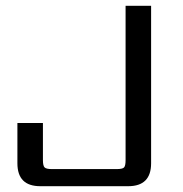

<svg xmlns="http://www.w3.org/2000/svg" viewBox="-20 -642 631 662"><path d="M40 -218H128V-90Q128 -70 134 -64.5Q140 -59 159 -59H382Q402 -59 407.5 -64.5Q413 -70 413 -90V-622H501V-79Q501 0 422 0H119Q40 0 40 -79Z"/></svg>

Font: Sarpanch
Style: Regular
Weight: 400
Designer: Manushi Parikh (Devanagari and Latin), Jyotish Sonowal (Devanagari)
Foundry: Indian Type Foundry
Version: Version 2.004;PS 1.0;hotconv 1.0.78;makeotf.lib2.5.61930; tt